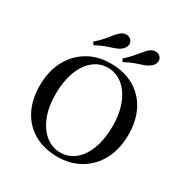

<svg xmlns="http://www.w3.org/2000/svg" viewBox="-176 -905 1019 1059"><g transform="rotate(30 333.0 -375.5)"><path d="M333.1 11.3Q248.4 11.3 185.5 -24.2Q122.6 -59.7 87.9 -125.4Q53.2 -191.1 53.2 -282.3Q53.2 -371.8 88.7 -439.1Q124.2 -506.5 187.1 -544.4Q250 -582.3 333.1 -582.3Q417.7 -582.3 480.6 -546.8Q543.5 -511.3 578.2 -445.6Q612.9 -379.8 612.9 -288.7Q612.9 -199.2 577.8 -131.9Q542.7 -64.5 479.4 -26.6Q416.1 11.3 333.1 11.3ZM334.7 -16.9Q388.7 -16.9 429 -50.8Q469.4 -84.7 491.5 -145.6Q513.7 -206.5 513.7 -286.3Q513.7 -368.5 489.5 -428.6Q465.3 -488.7 424.2 -521.4Q383.1 -554 331.5 -554Q278.2 -554 237.9 -520.2Q197.6 -486.3 175 -425.8Q152.4 -365.3 152.4 -284.7Q152.4 -202.4 176.6 -142.3Q200.8 -82.3 242.3 -49.6Q283.9 -16.9 334.7 -16.9ZM383.9 -621 374.2 -637.9Q404 -665.3 422.6 -687.1Q441.1 -708.9 454 -725Q466.9 -741.1 480.6 -751.6Q500 -765.3 519 -762.9Q537.9 -760.5 547.6 -746Q557.3 -731.5 552.4 -714.1Q547.6 -696.8 528.2 -683.1Q514.5 -672.6 494.4 -665.7Q474.2 -658.9 447.2 -649.6Q420.2 -640.3 383.9 -621ZM197.6 -621 187.9 -637.9Q218.5 -665.3 237.1 -687.5Q255.6 -709.7 269 -726.2Q282.3 -742.7 294.4 -751.6Q313.7 -765.3 332.7 -762.9Q351.6 -760.5 361.3 -746Q371.8 -731.5 366.1 -714.1Q360.5 -696.8 342.7 -683.1Q329 -672.6 308.9 -666.1Q288.7 -659.7 261.3 -650Q233.9 -640.3 197.6 -621Z"/></g></svg>

Font: Playfair 5pt SemiExpanded Light Medium
Style: Regular
Weight: 500
Version: Version 2.203